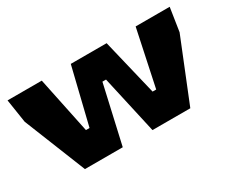

<svg xmlns="http://www.w3.org/2000/svg" viewBox="-84 -698 1087 923"><g transform="rotate(-30 460.0 -236.0)"><path d="M167 0 30 -342 10 -472H200L265 -160H285L361 -472H560L635 -160H655L721 -472H910L890 -342L752 0H542L470 -322H450L377 0Z"/></g></svg>

Font: Rowdies
Style: Regular
Weight: 400
Designer: Jaikishan Patel
Version: Version 1.000; ttfautohint (v1.8.3)